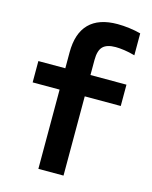

<svg xmlns="http://www.w3.org/2000/svg" viewBox="-116 -846 731 922"><g transform="rotate(15 250.0 -385.0)"><path d="M165 0V-394H31V-500H165V-579Q165 -674 212.5 -722Q260 -770 353 -770Q381 -770 412 -766Q443 -762 469 -755V-646Q441 -654 416 -657.5Q391 -661 373 -661Q329 -661 309.5 -641.5Q290 -622 290 -575V-500H469V-394H290V0Z"/></g></svg>

Font: M PLUS Code Latin SemiBold
Style: Regular
Weight: 600
Designer: Coji Morishita
Foundry: UNDERFOREST DESIGN
Version: Version 1.002; ttfautohint (v1.8.3)